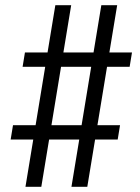

<svg xmlns="http://www.w3.org/2000/svg" viewBox="-20 -737 540 739"><path d="M78 -18 108 -200H21L30 -255H117L154 -480H67L76 -535H163L193 -717H254L224 -535H340L370 -717H431L401 -535H488L479 -480H392L355 -255H442L433 -200H346L316 -18H255L285 -200H169L139 -18ZM178 -255H294L331 -480H215Z"/></svg>

Font: Iosevka Curly Slab Light
Style: Italic
Weight: 300
Italic angle: -9°
Monospace: yes
Designer: Belleve Invis
Foundry: Belleve Invis
Version: Version 22.1.2; ttfautohint (v1.8.4)